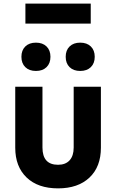

<svg xmlns="http://www.w3.org/2000/svg" viewBox="-20 -1028 640 1058"><path d="M300 10Q189 10 126.5 -50Q64 -110 64 -214V-550H214V-215Q214 -120 300 -120Q341 -120 363.5 -144.5Q386 -169 386 -215V-550H536V-214Q536 -109 473 -49.5Q410 10 300 10ZM422 -637Q385 -637 363.5 -658Q342 -679 342 -715Q342 -751 363.5 -772Q385 -793 422 -793Q459 -793 480.5 -772Q502 -751 502 -715Q502 -679 480.5 -658Q459 -637 422 -637ZM178 -637Q141 -637 119.5 -658Q98 -679 98 -715Q98 -751 119.5 -772Q141 -793 178 -793Q215 -793 236.5 -772Q258 -751 258 -715Q258 -679 236.5 -658Q215 -637 178 -637ZM120 -898V-1008H480V-898Z"/></svg>

Font: NKDuy Mono ExtraBold
Style: Regular
Weight: 800
Monospace: yes
Designer: NKDuy
Foundry: NKDuy
Version: Version 2.251; ttfautohint (v1.8.4.7-5d5b)